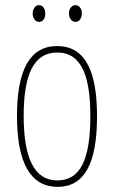

<svg xmlns="http://www.w3.org/2000/svg" viewBox="-20 -716 443 746"><path d="M107 -663C107 -646 116 -631 132 -631C146 -631 156 -644 156 -663C156 -682 146 -696 132 -696C116 -696 107 -680 107 -663ZM248 -664C248 -646 258 -631 273 -631C288 -631 298 -645 298 -664C298 -683 287 -696 273 -696C258 -696 248 -681 248 -664ZM357 -264C357 -433 315 -537 202 -537C96 -537 46 -444 46 -266C46 -80 100 10 204 10C306 10 357 -77 357 -264ZM72 -266C72 -424 110 -512 202 -512C298 -512 331 -418 331 -265C331 -94 291 -15 203 -15C113 -15 72 -102 72 -266Z"/></svg>

Font: Noto Sans Kannada ExtraCondensed Thin
Style: Regular
Weight: 100
Width: 2
Designer: Jelle Bosma - Monotype Design Team
Foundry: Monotype Imaging Inc.
Version: Version 2.005